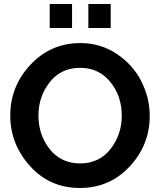

<svg xmlns="http://www.w3.org/2000/svg" viewBox="-20 -929 796 954"><path d="M338 -790H227V-909H338ZM530 -790H419V-909H530ZM377 5Q227 5 129 -104Q31 -213 31 -355Q31 -500 131.5 -607.5Q232 -715 380 -715Q479 -715 559.5 -661.5Q640 -608 682 -525.5Q724 -443 724 -353Q724 -209 624.5 -102Q525 5 377 5ZM171 -355Q171 -258 227.5 -187.5Q284 -117 378 -117Q473 -117 529 -188.5Q585 -260 585 -355Q585 -452 528 -522Q471 -592 378 -592Q283 -592 227 -520.5Q171 -449 171 -355Z"/></svg>

Font: Raleway
Style: Bold
Weight: 700
Designer: Matt McInerney, Pablo Impallari, Rodrigo Fuenzalida
Foundry: Matt McInerney, Pablo Impallari, Rodrigo Fuenzalida
Version: Version 3.000